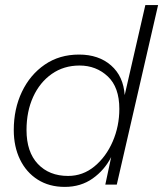

<svg xmlns="http://www.w3.org/2000/svg" viewBox="-20 -724 640 753"><path d="M234 9Q173 9 128 -19.5Q83 -48 58.5 -98.5Q34 -149 34 -214Q34 -297 66 -364Q98 -431 155.5 -470.5Q213 -510 290 -510Q367 -510 415.5 -467.5Q464 -425 469 -351L550 -704H600L438 0H393L416 -108Q390 -57 343.5 -24Q297 9 234 9ZM247 -34Q305 -34 350.5 -71.5Q396 -109 422 -169Q448 -229 448 -297Q448 -382 402.5 -424.5Q357 -467 292 -467Q230 -467 183 -434Q136 -401 110 -344Q84 -287 84 -214Q84 -128 128.5 -81Q173 -34 247 -34Z"/></svg>

Font: Prodigy Sans Light
Style: Italic
Weight: 300
Italic angle: -13°
Designer: Wei Huang
Foundry: Wei Huang
Version: Version 1.003; ttfautohint (v1.8.3)